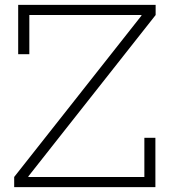

<svg xmlns="http://www.w3.org/2000/svg" viewBox="-20 -772 702 792"><path d="M38.5 -42 563.5 -707.5V-722.5L622 -710L97 -44.5V-29ZM622 -752V-710H101V-548.5H55V-752ZM575.5 -203.5H621V0H38.5V-42H575.5Z"/></svg>

Font: Hepta Slab ExtraLight Light
Style: Regular
Weight: 300
Version: Version 1.100